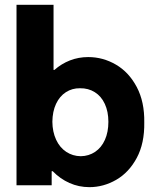

<svg xmlns="http://www.w3.org/2000/svg" viewBox="-20 -772 645 800"><path d="M48.8 -752H203.1V-480.5H206.5Q235.8 -506.3 271.5 -520.3Q307.1 -534.2 347.7 -534.2Q409.2 -534.2 463.1 -502.7Q517.1 -471.2 549.8 -409.4Q582.5 -347.7 581.1 -261.7Q582.5 -174.8 549.8 -114Q517.1 -53.2 464.1 -22.7Q411.1 7.8 352.5 7.8Q308.6 7.8 269.5 -9.5Q230.5 -26.9 199.7 -58.6H195.3V0H48.8ZM431.6 -264.6Q431.6 -307.1 416.7 -339.1Q401.9 -371.1 375 -387.9Q348.1 -404.8 313.5 -404.3Q280.8 -404.8 254.6 -387.9Q228.5 -371.1 213.6 -339.4Q198.7 -307.6 198.2 -264.6Q198.7 -222.2 213.9 -189.7Q229 -157.2 255.9 -139.4Q282.7 -121.6 316.4 -121.1Q350.1 -121.6 376.5 -139.4Q402.8 -157.2 417.2 -189.5Q431.6 -221.7 431.6 -264.6Z"/></svg>

Font: Reddit Sans Strawberry ExBold
Style: Regular
Weight: 800
Designer: Stephen Hutchings
Foundry: Reddit
Version: Version 1.013